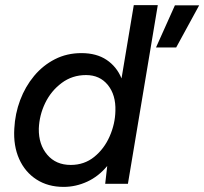

<svg xmlns="http://www.w3.org/2000/svg" viewBox="-20 -720 800 752"><path d="M229 12Q168 12 123 -17Q78 -46 55 -97.5Q32 -149 36 -216Q39 -275 59 -328Q79 -381 113.5 -422.5Q148 -464 195 -488Q242 -512 299 -512Q358 -512 397.5 -485.5Q437 -459 456 -413L504 -700H598L481 0H392L400 -70Q366 -29 321.5 -8.5Q277 12 229 12ZM257 -74Q310 -74 349 -105.5Q388 -137 409.5 -186Q431 -235 432 -286Q434 -348 402.5 -387Q371 -426 317 -426Q263 -426 221.5 -395Q180 -364 157 -316.5Q134 -269 132 -216Q131 -154 165 -114Q199 -74 257 -74ZM591 -534 665 -699H760L670 -534Z"/></svg>

Font: Figtree Medium
Style: Italic
Weight: 500
Italic angle: -9.5°
Foundry: Erik Kennedy
Version: Version 2.001; ttfautohint (v1.8.4.7-5d5b);gftools[0.9.27]